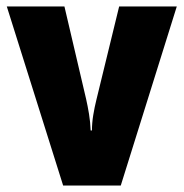

<svg xmlns="http://www.w3.org/2000/svg" viewBox="-20 -573 567 593"><path d="M175 0 1 -553H179L246 -267Q251 -245 255 -220.5Q259 -196 260 -170H264Q264 -193 268 -217.5Q272 -242 278 -266L348 -553H526L353 0Z"/></svg>

Font: Noto Sans Lao UI Cond Blk
Style: Regular
Weight: 900
Width: 3
Designer: Monotype Design Team
Foundry: Monotype Imaging Inc.
Version: Version 2.000; ttfautohint (v1.8.4.7-5d5b)